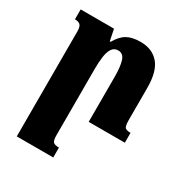

<svg xmlns="http://www.w3.org/2000/svg" viewBox="-177 -629 954 1012"><g transform="rotate(30 300.5 -123.0)"><path d="M580 -60V0H360V-273Q360 -336 349 -370Q338 -404 307 -404Q283 -404 270 -384.5Q257 -365 252.5 -331.5Q248 -298 248 -258V146Q248 175 256 185.5Q264 196 292 196V256H70V-383Q70 -412 59.5 -422Q49 -432 27 -432V-492H230L244 -423H249Q274 -467 305.5 -484.5Q337 -502 387 -502Q458 -502 498 -456Q538 -410 538 -308V-114Q538 -81 545 -70.5Q552 -60 580 -60Z"/></g></svg>

Font: Noto Serif Armenian SemiCondensed Black
Style: Regular
Weight: 900
Width: 4
Designer: Monotype Design Team
Foundry: Monotype Imaging Inc.
Version: Version 2.008; ttfautohint (v1.8.4.7-5d5b)